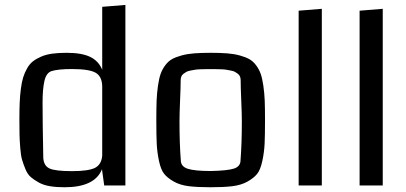

<svg xmlns="http://www.w3.org/2000/svg" viewBox="-20 -770 1686 797"><path d="M500.5 0H412.6L403.3 -67.4Q373.5 7.3 247.6 7.3Q213.9 7.3 187.3 2.9Q160.6 -1.5 141.4 -12.2Q122.1 -22.9 108.4 -34.4Q94.7 -45.9 85.7 -67.6Q76.7 -89.4 71.5 -107.2Q66.4 -125 64 -156.7Q61.5 -188.5 61 -212.2Q60.5 -235.8 60.5 -276.4Q60.5 -315.9 61.8 -344.7Q63 -373.5 66.7 -401.9Q70.3 -430.2 76.4 -449.5Q82.5 -468.8 92.8 -486.8Q103 -504.9 117.4 -515.9Q131.8 -526.9 151.9 -535.4Q171.9 -543.9 197.8 -547.4Q223.6 -550.8 256.3 -550.8Q319.3 -550.8 354.2 -533.9Q389.2 -517.1 404.3 -480.5V-741.7L500.5 -749.5ZM404.3 -124.5V-409.2Q404.3 -451.7 377.9 -467.5Q351.6 -483.4 278.8 -483.4Q222.2 -483.4 194.8 -475.1Q172.4 -468.3 164.6 -434.8Q156.7 -401.4 156.7 -344.7Q156.7 -262.2 159.7 -113.8Q162.1 -81.5 185.8 -70.6Q209.5 -59.6 278.8 -59.6Q347.2 -59.6 374.3 -73.2Q401.4 -86.9 404.3 -124.5Z M855 -60.1Q924.3 -61.5 951.4 -70.3Q978.5 -79.1 978.5 -105Q983.9 -174.8 983.9 -266.6Q983.9 -296.9 981.4 -353.3Q979 -409.7 979 -437Q979 -445.3 976.3 -452.1Q973.6 -459 967.5 -463.6Q961.4 -468.3 955.3 -471.7Q949.2 -475.1 938.2 -477.1Q927.2 -479 919.7 -480.5Q912.1 -481.9 898.2 -482.4Q884.3 -482.9 876.7 -482.9Q869.1 -482.9 854.5 -482.9Q839.8 -482.9 832.3 -482.9Q824.7 -482.9 810.8 -482.4Q796.9 -481.9 789.3 -480.5Q781.7 -479 770.8 -477.1Q759.8 -475.1 753.7 -471.7Q747.6 -468.3 741.5 -463.6Q735.4 -459 732.7 -452.1Q730 -445.3 730 -437Q730 -409.7 727.5 -353.3Q725.1 -296.9 725.1 -266.6Q725.1 -174.8 730.5 -105Q730.5 -79.1 759 -69.6Q787.6 -60.1 855 -60.1ZM854 7.3Q799.8 7.3 763.7 2.9Q727.5 -1.5 701.4 -16.4Q675.3 -31.2 661.6 -48.1Q647.9 -64.9 640.1 -101.3Q632.3 -137.7 630.6 -173.3Q628.9 -209 628.9 -272.5Q628.9 -319.8 630.1 -351.6Q631.3 -383.3 635.7 -413.8Q640.1 -444.3 646.7 -463.1Q653.3 -481.9 665.8 -498.8Q678.2 -515.6 693.8 -524.4Q709.5 -533.2 733.6 -539.8Q757.8 -546.4 786.4 -548.6Q814.9 -550.8 854.5 -550.8Q894 -550.8 922.6 -548.6Q951.2 -546.4 975.3 -539.8Q999.5 -533.2 1015.1 -524.4Q1030.8 -515.6 1043.2 -498.8Q1055.7 -481.9 1062.3 -463.1Q1068.8 -444.3 1073.2 -413.8Q1077.6 -383.3 1078.9 -351.6Q1080.1 -319.8 1080.1 -272.5Q1080.1 -209 1078.4 -173.3Q1076.7 -137.7 1068.8 -101.3Q1061 -64.9 1047.1 -47.9Q1033.2 -30.8 1007.1 -16.1Q981 -1.5 944.8 2.9Q908.7 7.3 854 7.3Z M1315.9 0H1219.7V-725.6L1315.9 -733.4Z M1568.8 0H1472.7V-725.6L1568.8 -733.4Z"/></svg>

Font: Coda
Style: Regular
Weight: 400
Designer: vernon adams
Foundry: vernon adams
Version: Version 2.000; ttfautohint (v0.8) -r 50 -G 200 -x